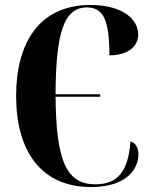

<svg xmlns="http://www.w3.org/2000/svg" viewBox="-20 -744 613 774"><path d="M347 10C497 10 538 -69 538 -121C538 -139 533 -166 506 -174C497 -54 455 -1 365 -1C251 -1 206 -88 204 -354H384V-364H204C205 -610 237 -714 330 -714C397 -714 421 -663 421 -521C498 -521 537 -558 537 -605C537 -671 467 -724 345 -724C141 -724 45 -575 45 -357C45 -137 144 10 347 10Z"/></svg>

Font: Noto Serif Display ExtraCondensed ExtraBold
Style: Regular
Weight: 800
Width: 2
Designer: Monotype Design Team
Foundry: Monotype Imaging Inc.
Version: Version 2.009